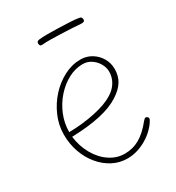

<svg xmlns="http://www.w3.org/2000/svg" viewBox="-174 -835 865 941"><g transform="rotate(-30 259.0 -365.0)"><path d="M273 -3Q229 -3 190.5 -23Q152 -43 122.5 -78.5Q93 -114 76.5 -160.5Q60 -207 60 -260Q60 -313 81.5 -363Q103 -413 139 -452.5Q175 -492 220.5 -515.5Q266 -539 314 -539Q348 -539 376 -522Q404 -505 420.5 -477Q437 -449 437 -415Q437 -376 419 -346.5Q401 -317 362 -292Q319 -264 252 -249Q185 -234 90 -231Q97 -175 123 -129Q149 -83 188.5 -56.5Q228 -30 273 -30Q319 -30 357.5 -52Q396 -74 435 -123Q440 -128 442.5 -130.5Q445 -133 449 -133Q453 -133 456 -131Q459 -129 461 -126.5Q463 -124 463 -120Q463 -117 460.5 -112Q458 -107 452 -98Q421 -55 372 -29Q323 -3 273 -3ZM89 -258Q166 -259 236 -274Q306 -289 345 -314Q375 -332 391 -359Q407 -386 407 -417Q407 -441 394 -463.5Q381 -486 359.5 -500Q338 -514 312 -514Q270 -514 230.5 -493Q191 -472 159 -436Q127 -400 108 -354Q89 -308 89 -258ZM191 -695Q181 -694 177.5 -698.5Q174 -703 174 -710Q174 -717 178 -720.5Q182 -724 191 -725Q209 -727 238 -727Q267 -727 299.5 -726Q332 -725 361 -723.5Q390 -722 408 -719Q419 -718 422.5 -713.5Q426 -709 426 -701Q426 -694 420.5 -691Q415 -688 403 -689Q382 -691 353.5 -692.5Q325 -694 294 -695Q263 -696 236 -696.5Q209 -697 191 -695Z"/></g></svg>

Font: Playpen Sans Thin
Style: Regular
Weight: 250
Designer: Laura Meseguer, Veronika Burian, José Scaglione
Foundry: TypeTogether
Version: Version 1.001